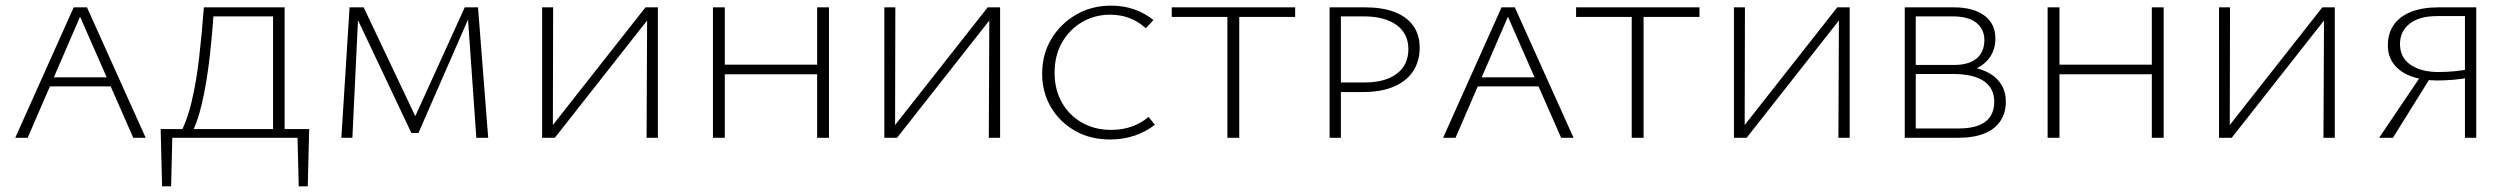

<svg xmlns="http://www.w3.org/2000/svg" viewBox="-20 -488 8888 680"><path d="M34 0 241 -462H288L496 0H452L256 -446H271L78 0ZM135 -182 147 -214H376L391 -182Z M610 0Q640 -51 657.5 -123Q675 -195 685 -281.5Q695 -368 702 -462H738Q732 -367 722 -281Q712 -195 695.5 -123Q679 -51 651 0ZM554 172 549 -31H591L586 172ZM564 0 557 -31H1075L1057 0ZM1038 172 1033 -31H1075L1070 172ZM947 0V-462H988V0ZM723 -430V-462H966V-430Z M1667 0 1636 -441 1649 -445 1462 -17H1437L1233 -448L1242 -462H1268L1461 -55H1441L1626 -462H1673L1709 0ZM1189 0 1218 -462H1250L1228 0Z M1919 0V-21L2266 -462H2292V-441L1945 0ZM1900 0V-462H1939L1938 0ZM2270 0 2272 -462H2310V0Z M2874 0V-462H2916V0ZM2505 0V-462H2547V0ZM2519 -225V-259H2901V-225Z M3131 0V-21L3478 -462H3504V-441L3157 0ZM3112 0V-462H3151L3150 0ZM3482 0 3484 -462H3522V0Z M3911 6Q3841 6 3787 -25Q3733 -56 3702 -108.5Q3671 -161 3671 -227Q3671 -296 3703.5 -350Q3736 -404 3791 -436Q3846 -468 3915 -468Q3959 -468 3996.5 -455Q4034 -442 4065 -417L4038 -388Q4012 -412 3980 -424Q3948 -436 3912 -436Q3857 -436 3812 -409.5Q3767 -383 3741 -337Q3715 -291 3715 -230Q3715 -171 3740.5 -125.5Q3766 -80 3811.5 -54Q3857 -28 3915 -28Q3956 -28 3989 -40Q4022 -52 4048 -74L4070 -46Q4038 -21 3998 -7.5Q3958 6 3911 6Z M4327 0V-462H4369V0ZM4130 -428V-462H4567V-428Z M4689 0V-462H4815Q4876 -462 4919 -445.5Q4962 -429 4985 -397Q5008 -365 5008 -319Q5008 -271 4984.5 -235.5Q4961 -200 4916 -181Q4871 -162 4808 -162H4709V-196H4814Q4886 -196 4927 -227Q4968 -258 4968 -314Q4968 -369 4926 -399.5Q4884 -430 4809 -430H4729V0Z M5091 0 5298 -462H5345L5553 0H5509L5313 -446H5328L5135 0ZM5192 -182 5204 -214H5433L5448 -182Z M5759 0V-462H5801V0ZM5562 -428V-462H5999V-428Z M6140 0V-21L6487 -462H6513V-441L6166 0ZM6121 0V-462H6160L6159 0ZM6491 0 6493 -462H6531V0Z M6726 0V-462H6899Q6969 -462 7008 -433Q7047 -404 7047 -352Q7047 -315 7029 -287.5Q7011 -260 6977.5 -244.5Q6944 -229 6897 -229L6903 -255Q6961 -255 7001 -240Q7041 -225 7062.5 -196.5Q7084 -168 7084 -128Q7084 -88 7064.5 -59Q7045 -30 7007.5 -15Q6970 0 6914 0ZM6765 -33H6916Q6980 -33 7011.5 -57Q7043 -81 7043 -128Q7043 -175 7006.5 -200.5Q6970 -226 6895 -226H6753V-258H6901Q6953 -258 6980.5 -281Q7008 -304 7008 -346Q7008 -384 6980 -407Q6952 -430 6895 -430H6765Z M7601 0V-462H7643V0ZM7232 0V-462H7274V0ZM7246 -225V-259H7628V-225Z M7858 0V-21L8205 -462H8231V-441L7884 0ZM7839 0V-462H7878L7877 0ZM8209 0 8211 -462H8249V0Z M8710 0V-431H8611Q8548 -431 8514 -404Q8480 -377 8480 -332Q8480 -284 8517.5 -258.5Q8555 -233 8615 -233Q8644 -233 8672 -235.5Q8700 -238 8728 -244V-214Q8699 -208 8669.5 -205.5Q8640 -203 8611 -203Q8561 -203 8521.5 -217Q8482 -231 8459.5 -259Q8437 -287 8437 -328Q8437 -370 8458 -400Q8479 -430 8519 -446Q8559 -462 8617 -462H8750V0ZM8406 0 8558 -225 8587 -212 8455 0Z"/></svg>

Font: Ysabeau SC ExtraLight
Style: Regular
Weight: 250
Designer: Christian Thalmann (Catharsis Fonts)
Version: Version 2.001;gftools[0.9.30]; featfreeze: smcp